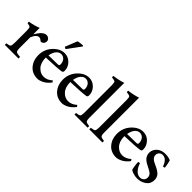

<svg xmlns="http://www.w3.org/2000/svg" viewBox="89 -1532 2366 2366"><g transform="rotate(45 1272.0 -349.0)"><path d="M188 -343H190Q253 -450 309 -450Q335 -450 352 -434Q369 -418 369 -398Q369 -359 334 -344Q317 -337 307 -347Q286 -367 263 -367Q244 -367 224 -347Q203 -326 188 -287V-104Q188 -55 201 -43Q213 -31 270 -27V0H32V-27Q78 -32 89 -44Q100 -56 100 -104V-313Q100 -360 91 -371Q82 -382 40 -388V-412Q118 -424 188 -452Z M598 -492 571 -506Q579 -524 593 -560Q607 -595 620 -628L635 -665Q643 -669 678 -673Q700 -676 712 -676Q718 -676 721 -675L725 -665ZM760 -109 775 -87Q734 -34 689 -11Q643 12 609 12Q519 12 466 -50Q413 -112 413 -201Q413 -305 480 -377Q548 -450 627 -450H628Q690 -450 735 -404Q780 -357 780 -297Q780 -281 775 -274Q770 -266 756 -264Q699 -254 499 -247Q500 -155 544 -108Q588 -60 646 -60Q707 -60 760 -109ZM604 -412Q570 -412 542 -380Q514 -347 504 -289Q583 -289 665 -292Q688 -292 688 -312Q688 -314 688 -315Q688 -354 666 -383Q642 -412 604 -412Z M1187 -109 1202 -87Q1161 -34 1116 -11Q1070 12 1036 12Q946 12 893 -50Q840 -112 840 -201Q840 -305 907 -377Q975 -450 1054 -450H1055Q1117 -450 1162 -404Q1207 -357 1207 -297Q1207 -281 1202 -274Q1197 -266 1183 -264Q1126 -254 926 -247Q927 -155 971 -108Q1015 -60 1073 -60Q1134 -60 1187 -109ZM1031 -412Q997 -412 969 -380Q941 -347 931 -289Q1010 -289 1092 -292Q1115 -292 1115 -312Q1115 -314 1115 -315Q1115 -354 1093 -383Q1069 -412 1031 -412Z M1475 0H1246V-27Q1293 -32 1305 -44Q1316 -56 1316 -105V-576Q1316 -625 1306 -636Q1296 -646 1248 -651V-676Q1332 -685 1404 -710V-105Q1404 -56 1416 -44Q1427 -32 1475 -27Z M1733 0H1504V-27Q1551 -32 1563 -44Q1574 -56 1574 -105V-576Q1574 -625 1564 -636Q1554 -646 1506 -651V-676Q1590 -685 1662 -710V-105Q1662 -56 1674 -44Q1685 -32 1733 -27Z M2130 -109 2145 -87Q2104 -34 2059 -11Q2013 12 1979 12Q1889 12 1836 -50Q1783 -112 1783 -201Q1783 -305 1850 -377Q1918 -450 1997 -450H1998Q2060 -450 2105 -404Q2150 -357 2150 -297Q2150 -281 2145 -274Q2140 -266 2126 -264Q2069 -254 1869 -247Q1870 -155 1914 -108Q1958 -60 2016 -60Q2077 -60 2130 -109ZM1974 -412Q1940 -412 1912 -380Q1884 -347 1874 -289Q1953 -289 2035 -292Q2058 -292 2058 -312Q2058 -314 2058 -315Q2058 -354 2036 -383Q2012 -412 1974 -412Z M2497 -324 2470 -317Q2437 -417 2367 -417Q2339 -417 2322 -399Q2304 -380 2304 -351Q2304 -300 2387 -266Q2451 -239 2483 -208Q2515 -177 2515 -127Q2515 -61 2465 -25Q2414 12 2347 12Q2312 12 2279 1Q2246 -9 2231 -21Q2226 -32 2220 -73Q2214 -114 2214 -143L2241 -147Q2256 -94 2289 -58Q2322 -21 2365 -21Q2394 -21 2414 -40Q2434 -59 2434 -89Q2434 -119 2415 -139Q2396 -159 2355 -178Q2327 -191 2310 -201Q2292 -211 2271 -228Q2250 -245 2240 -268Q2229 -290 2229 -318Q2229 -373 2272 -412Q2315 -450 2384 -450Q2433 -450 2475 -432Q2488 -396 2497 -324Z"/></g></svg>

Font: Shafarik
Style: Regular
Weight: 400
Version: Version 1.001; ttfautohint (v1.8.4.7-5d5b)